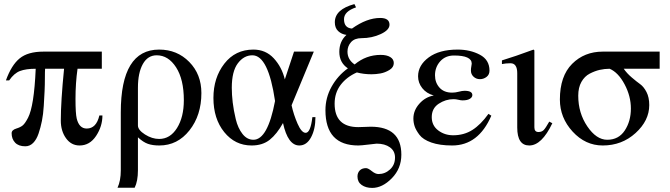

<svg xmlns="http://www.w3.org/2000/svg" viewBox="-20 -703 3283 941"><path d="M467 -137H482Q482 -84 451 -37Q420 10 370 10Q329 10 303.5 -25.5Q278 -61 278 -112Q278 -206 294 -366H201Q200 -355 200 -321Q200 -287 198.5 -256Q197 -225 194.5 -184Q192 -143 185.5 -110.5Q179 -78 169 -48.5Q159 -19 142.5 -2.5Q126 14 104 14Q71 14 54 -4Q37 -22 37 -50Q37 -66 60 -73Q80 -79 91.5 -88.5Q103 -98 117.5 -126Q132 -154 141.5 -213.5Q151 -273 155 -366Q107 -366 78 -355Q49 -344 25 -309H9Q36 -384 76.5 -417Q117 -450 193 -450H479V-366H360Q350 -296 350 -218Q350 -147 356 -122Q368 -73 405 -73Q452 -73 467 -137Z M572 132V-152Q572 -460 760 -460Q848 -460 907.5 -399.5Q967 -339 967 -247Q967 -138 908.5 -64Q850 10 761 10Q728 10 705 2Q682 -6 656 -30V131Q656 185 640 217H556Q572 183 572 132ZM656 -273V-88Q656 -66 690.5 -44Q725 -22 760 -22Q814 -22 847.5 -75.5Q881 -129 881 -212Q881 -314 843 -373Q805 -432 748 -432Q704 -432 680 -389Q656 -346 656 -273Z M1511 -129H1526Q1526 -70 1504.5 -30Q1483 10 1447 10Q1391 10 1367 -100Q1337 -46 1302 -18Q1267 10 1213 10Q1132 10 1079 -55.5Q1026 -121 1026 -223Q1026 -322 1079.5 -391Q1133 -460 1222 -460Q1282 -460 1321.5 -417.5Q1361 -375 1376 -314L1421 -450H1518L1409 -187Q1419 -141 1438.5 -96.5Q1458 -52 1478 -52Q1502 -52 1511 -129ZM1328 -208Q1295 -432 1217 -432Q1175 -432 1145.5 -392.5Q1116 -353 1116 -273Q1116 -239 1120.5 -201Q1125 -163 1135.5 -119Q1146 -75 1168.5 -46.5Q1191 -18 1222 -18Q1292 -18 1328 -208Z M1717 -683 1725 -667Q1666 -647 1666 -609Q1666 -566 1705 -563Q1778 -615 1843 -615Q1889 -615 1889 -582Q1889 -556 1846 -536Q1803 -516 1752 -516Q1718 -516 1700.5 -496.5Q1683 -477 1683 -450Q1683 -411 1718 -387Q1774 -434 1846 -434Q1875 -434 1892.5 -423.5Q1910 -413 1910 -394Q1910 -373 1888.5 -360Q1867 -347 1844.5 -343Q1822 -339 1801 -339Q1762 -339 1729 -348Q1679 -326 1649.5 -287Q1620 -248 1620 -195Q1620 -80 1736 -80Q1746 -80 1769 -81Q1792 -82 1797 -82Q1947 -82 1947 55Q1947 123 1900.5 170.5Q1854 218 1804 218Q1773 218 1752.5 203.5Q1732 189 1732 162Q1732 144 1743 132.5Q1754 121 1774 121Q1784 121 1802 135.5Q1820 150 1835 150Q1867 150 1891.5 127.5Q1916 105 1916 69Q1916 37 1891 19Q1866 1 1826 1Q1822 1 1786 5.5Q1750 10 1736 10Q1575 10 1575 -163Q1575 -224 1605 -278Q1635 -332 1685 -368Q1643 -396 1643 -449Q1643 -500 1678 -532Q1654 -535 1637.5 -550.5Q1621 -566 1621 -594Q1621 -657 1717 -683Z M2374 -145 2388 -136Q2325 10 2196 10Q2135 10 2094 -4.5Q2053 -19 2035.5 -42.5Q2018 -66 2012 -84.5Q2006 -103 2006 -122Q2006 -162 2035.5 -195Q2065 -228 2106 -235Q2070 -245 2049.5 -271Q2029 -297 2029 -329Q2029 -383 2081 -421.5Q2133 -460 2223 -460Q2284 -460 2331.5 -435Q2379 -410 2379 -357Q2379 -337 2364.5 -326Q2350 -315 2332 -315Q2314 -315 2301 -327Q2288 -339 2288 -357Q2288 -368 2290 -377.5Q2292 -387 2292 -391Q2292 -431 2205 -431Q2163 -431 2137.5 -402.5Q2112 -374 2112 -334Q2112 -298 2134 -273.5Q2156 -249 2196 -249Q2212 -249 2228.5 -253.5Q2245 -258 2257 -258Q2295 -258 2295 -237Q2295 -226 2282.5 -218.5Q2270 -211 2247 -211Q2239 -211 2226.5 -214Q2214 -217 2203 -217Q2164 -217 2130 -194.5Q2096 -172 2096 -129Q2096 -88 2127.5 -64Q2159 -40 2201 -40Q2254 -40 2295 -66Q2336 -92 2374 -145Z M2672 -107 2687 -99Q2635 10 2574 10Q2515 10 2515 -78V-344Q2515 -393 2482 -393Q2459 -393 2440 -389V-407Q2503 -426 2595 -460L2599 -456V-79Q2599 -56 2619 -56Q2635 -56 2644.5 -65.5Q2654 -75 2672 -107Z M3213 -366H3037Q3052 -344 3076 -323.5Q3100 -303 3117.5 -290.5Q3135 -278 3148.5 -252Q3162 -226 3162 -188Q3162 -112 3095 -51Q3028 10 2934 10Q2849 10 2786.5 -58Q2724 -126 2724 -215Q2724 -330 2784 -390Q2844 -450 2934 -450H3213ZM3072 -171Q3072 -232 3041 -290Q3010 -348 2968 -366Q2943 -366 2919 -360.5Q2895 -355 2870 -342Q2845 -329 2829.5 -301.5Q2814 -274 2814 -234Q2814 -149 2858.5 -83.5Q2903 -18 2956 -18Q3012 -18 3042 -63.5Q3072 -109 3072 -171Z"/></svg>

Font: STIX MathJax Main
Style: Regular
Weight: 400
Designer: MicroPress Inc., with final additions and corrections provided by Coen Hoffman, Elsevier (retired)
Version: Version 1.1.1